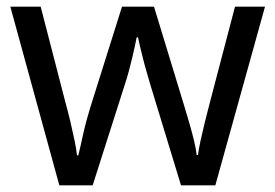

<svg xmlns="http://www.w3.org/2000/svg" viewBox="-20 -557 826 576"><path d="M431 -303Q425 -324 419 -344.5Q413 -365 408.5 -383.5Q404 -402 400 -418Q396 -434 394 -445H390Q388 -434 384.5 -418Q381 -402 376.5 -383Q372 -364 366.5 -343.5Q361 -323 354 -302L258 -1H158L11 -537H102L176 -251Q184 -222 191 -192.5Q198 -163 203.5 -136.5Q209 -110 211 -91H215Q218 -103 222 -121Q226 -139 230.5 -159Q235 -179 240.5 -199Q246 -219 251 -235L346 -537H442L534 -235Q541 -212 548.5 -186Q556 -160 562 -135.5Q568 -111 570 -92H574Q576 -109 581.5 -134.5Q587 -160 594.5 -190.5Q602 -221 610 -251L685 -537H775L626 -1H523Z"/></svg>

Font: ltamil85
Style: Book
Weight: 400
Designer: Jelle Bosma - Monotype Design Team
Foundry: Monotype Imaging Inc.
Version: Version 2.003